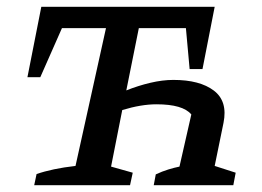

<svg xmlns="http://www.w3.org/2000/svg" viewBox="-20 -547 775 567"><path d="M81 0 88 -33Q111 -41 139.5 -47Q168 -53 203 -57L293 -464H163L99 -319H61L102 -527H614L578 -343H540L529 -464H390L353 -280Q388 -294 424 -302.5Q460 -311 492 -311Q570 -311 611.5 -279.5Q653 -248 640 -184L614 -57L676 -37L669 0H434L440 -32Q459 -41 477 -46.5Q495 -52 510 -55L545 -209Q520 -239 442 -239Q397 -239 341 -222L308 -55L372 -37L364 0Z"/></svg>

Font: Piazzolla SC Medium
Style: Italic
Weight: 500
Italic angle: -11.3°
Designer: Juan Pablo del Peral
Foundry: Huerta Tipografica
Version: Version 1.330